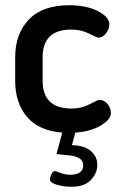

<svg xmlns="http://www.w3.org/2000/svg" viewBox="-20 -500 465 734"><path d="M404 -68Q404 -43 365 -20Q326 3 268 7L255 55Q303 56 327.5 77.5Q352 99 352 130Q352 162 327.5 188Q303 214 253 214Q225 214 198 206.5Q171 199 171 186Q171 178 176.5 166Q182 154 191 154Q193 154 211 161Q229 168 248 168Q298 168 298 132Q298 99 244 94L196 89L218 7Q128 0 83 -53.5Q38 -107 38 -191V-281Q38 -370 90 -425Q142 -480 245 -480Q310 -480 354 -457.5Q398 -435 398 -407Q398 -390 385.5 -373Q373 -356 356 -356Q351 -356 320.5 -371.5Q290 -387 253 -387Q143 -387 143 -281V-191Q143 -85 254 -85Q292 -85 322.5 -101.5Q353 -118 359 -118Q379 -118 391.5 -102Q404 -86 404 -68Z"/></svg>

Font: Dosis
Style: SemiBold
Weight: 600
Designer: Edgar Tolentino, Pablo Impallari, Igino Marini
Foundry: Edgar Tolentino, Pablo Impallari, Igino Marini
Version: Version 1.007